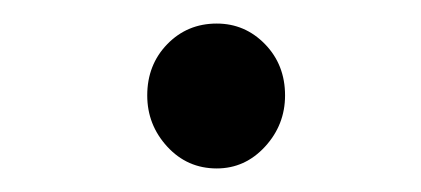

<svg xmlns="http://www.w3.org/2000/svg" viewBox="-20 -671 357 163"><path d="M105 -590Q105 -616 122 -633.5Q139 -651 164 -651Q188 -651 205 -633.5Q222 -616 222 -590Q222 -565 205 -546.5Q188 -528 164 -528Q139 -528 122 -546.5Q105 -565 105 -590Z"/></svg>

Font: Noto Sans
Style: Regular
Weight: 400
Designer: Monotype Design Team
Foundry: Monotype Imaging Inc.
Version: Version 2.007